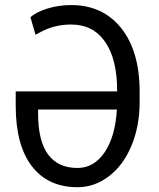

<svg xmlns="http://www.w3.org/2000/svg" viewBox="-20 -741 637 770"><path d="M291 -67.4Q356.9 -67.4 399.7 -130.4Q442.4 -193.4 448.7 -301.8H132.8V-285.2Q132.8 -176.3 172.6 -121.8Q212.4 -67.4 291 -67.4ZM291 9.8Q172.4 9.8 107.7 -74.5Q43 -158.7 43 -317.4V-374.5H449.7V-377.9Q449.7 -503.9 401.6 -573.2Q353.5 -642.6 265.6 -642.6Q200.7 -642.6 147 -614.7L122.6 -601.6L102.1 -671.4Q122.1 -691.4 168.2 -706.1Q214.4 -720.7 265.6 -720.7Q392.1 -720.7 466.1 -628.2Q540 -535.6 540 -373V-332Q540 -236.3 507.8 -158Q475.6 -79.6 417.7 -34.9Q359.9 9.8 291 9.8Z"/></svg>

Font: MAUL Condensed
Style: Condensed Regular
Weight: 400
Designer: MAUL
Version: Version 1.0; 2020; ttfautohint (v1.8.3)